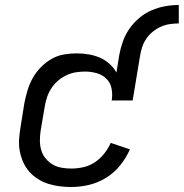

<svg xmlns="http://www.w3.org/2000/svg" viewBox="-20 -742 737 770"><path d="M266 8Q242 8 218.5 5Q195 2 173 -5Q151 -12 131.5 -24.5Q112 -37 97.5 -53.5Q83 -70 73.5 -91Q64 -112 59.5 -135Q55 -158 56.5 -182Q58 -206 62 -230L78 -330Q83 -355 90.5 -380Q98 -405 111 -428.5Q124 -452 143.5 -472Q163 -492 186.5 -505.5Q210 -519 236 -523.5Q262 -528 287 -528Q311 -528 335 -524Q359 -520 380 -511Q401 -502 418.5 -486.5Q436 -471 447 -451L458 -520Q463 -548 472.5 -575Q482 -602 498.5 -626Q515 -650 538 -669.5Q561 -689 587.5 -700.5Q614 -712 642 -717Q670 -722 697 -722V-648Q680 -648 662 -645.5Q644 -643 626.5 -635.5Q609 -628 594 -616Q579 -604 568 -588.5Q557 -573 551 -555.5Q545 -538 542 -520L512 -339H428Q432 -363 427.5 -386.5Q423 -410 407 -426Q391 -442 368 -448.5Q345 -455 321 -455Q303 -455 284 -452Q265 -449 247 -440.5Q229 -432 213.5 -419Q198 -406 187 -389.5Q176 -373 169.5 -354.5Q163 -336 160 -318L143 -218Q140 -198 140 -178Q140 -158 145.5 -139.5Q151 -121 163 -106.5Q175 -92 191 -82.5Q207 -73 226.5 -69.5Q246 -66 266 -66Q290 -66 314.5 -71.5Q339 -77 360 -91Q381 -105 397.5 -125.5Q414 -146 424 -169L501 -143Q486 -109 462 -79Q438 -49 405.5 -29Q373 -9 337 -0.5Q301 8 266 8Z"/></svg>

Font: Zed Sans Extended
Style: Italic
Weight: 400
Width: 7
Italic angle: -9°
Designer: Belleve Invis
Foundry: Belleve Invis
Version: Version 1.0.0; ttfautohint (v1.8.4)